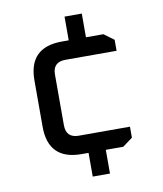

<svg xmlns="http://www.w3.org/2000/svg" viewBox="-83 -700 744 877"><g transform="rotate(-10 289.0 -261.0)"><path d="M90 -154V-369Q90 -522 244 -522H276V-632H356V-522H437L483 -488V-437H246Q187 -437 187 -379V-144Q187 -85 246 -85H483V-34L437 0H356V110H276V0H244Q90 0 90 -154Z"/></g></svg>

Font: Oxanium ExtraLight Medium
Style: Regular
Weight: 500
Version: Version 2.000